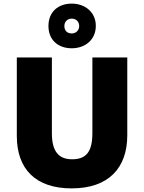

<svg xmlns="http://www.w3.org/2000/svg" viewBox="-20 -1032 797 1062"><path d="M377 -765C451 -765 510 -812 510 -889C510 -965 450 -1012 377 -1012C300 -1012 248 -965 248 -888C248 -812 300 -765 377 -765ZM377 -847C350 -847 336 -864 336 -888C336 -913 354 -929 377 -929C400 -929 418 -913 418 -888C418 -864 400 -847 377 -847ZM684 -284V-714H491V-296C491 -194 458 -151 379 -151C305 -151 267 -194 267 -295V-714H73V-280C73 -95 179 10 376 10C582 10 684 -104 684 -284Z"/></svg>

Font: Noto Sans Myanmar UI Black
Style: Regular
Weight: 900
Designer: Monotype Design Team
Foundry: Monotype Imaging Inc.
Version: Version 2.103